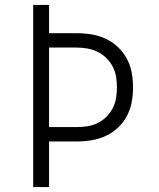

<svg xmlns="http://www.w3.org/2000/svg" viewBox="-20 -755 640 775"><path d="M114 0V-735H178V-621H290Q320 -621 350 -616Q380 -611 407 -598.5Q434 -586 456 -565Q478 -544 492 -518Q506 -492 511.5 -462Q517 -432 517 -402Q517 -372 511.5 -342.5Q506 -313 492 -286.5Q478 -260 456 -239.5Q434 -219 407 -206.5Q380 -194 350 -189Q320 -184 290 -184H178V0ZM178 -242H290Q312 -242 333.5 -245.5Q355 -249 374.5 -258.5Q394 -268 409.5 -283.5Q425 -299 435 -318.5Q445 -338 448.5 -359.5Q452 -381 452 -402Q452 -424 448.5 -445.5Q445 -467 435 -486Q425 -505 409.5 -520.5Q394 -536 374.5 -545.5Q355 -555 333.5 -559Q312 -563 290 -563H178Z"/></svg>

Font: Iosevka Light Extended
Style: Regular
Weight: 300
Width: 7
Monospace: yes
Designer: Belleve Invis
Foundry: Belleve Invis
Version: Version 32.5.0; ttfautohint (v1.8.4)